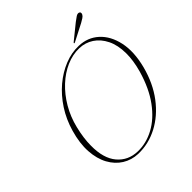

<svg xmlns="http://www.w3.org/2000/svg" viewBox="-230 -1006 1171 1171"><g transform="rotate(-45 355.0 -421.0)"><path d="M496.5 -711Q571.5 -709 623.8 -661.5Q676 -614 694 -531Q712 -448 684 -339Q655 -228.5 594.8 -149Q534.5 -69.5 454.8 -27.8Q375 14 287.5 11.5Q232.5 9.5 188 -18.2Q143.5 -46 116 -96.2Q88.5 -146.5 84 -216.2Q79.5 -286 104 -371Q126 -448 167.2 -511.2Q208.5 -574.5 262.2 -619.8Q316 -665 376.2 -689Q436.5 -713 496.5 -711ZM296.5 -1Q368 1 436.5 -35.8Q505 -72.5 560.5 -147.8Q616 -223 649 -337Q670 -412 669.5 -474.5Q669 -545 644.5 -594.5Q620 -644 579.5 -670.5Q539 -697 489.5 -698.5Q433 -700 378 -676Q323 -652 275 -607.2Q227 -562.5 191.2 -501.5Q155.5 -440.5 138 -369Q128.5 -330 123.8 -295.2Q119 -260.5 119 -229.5Q117.5 -119.5 166.8 -61.2Q216 -3 296.5 -1ZM587 -826.5Q605 -840.5 617.2 -848.2Q629.5 -856 639.5 -853.5Q647.5 -851.5 649.2 -844.8Q651 -838 647 -831Q642.5 -822 631.5 -814.8Q620.5 -807.5 606 -799.5L495.5 -742.5Q490 -739 488 -742.5Q486 -745.5 492.5 -750Z"/></g></svg>

Font: Fraunces 72pt S000 Thin
Style: Italic
Weight: 100
Italic angle: -16°
Version: Version 1.000; ttfautohint (v1.8.3)